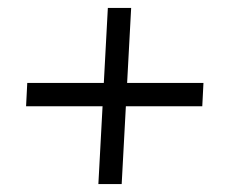

<svg xmlns="http://www.w3.org/2000/svg" viewBox="-20 -603 570 486"><path d="M49 -393H495L492 -334H46ZM312 -583 288 -137H229L253 -583Z"/></svg>

Font: Lora Medium
Style: Italic
Weight: 500
Italic angle: -3°
Designer: Olga Karpushina, Alexei Vanyashin (Cyrillic)
Foundry: Cyreal
Version: Version 3.004